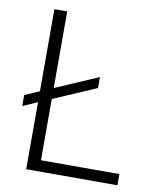

<svg xmlns="http://www.w3.org/2000/svg" viewBox="-80 -764 686 827"><g transform="rotate(10 263.0 -350.0)"><path d="M490 -49V0H91V-293L27 -265V-313L91 -341V-700H147V-365L335 -446V-398L147 -317V-49Z"/></g></svg>

Font: Sarabun ExtraLight
Style: Regular
Weight: 275
Designer: Suppakit Chalermlarp | Katatrad Co.,Ltd.
Foundry: Cadson Demak Co.,Ltd.
Version: Version 1.000; ttfautohint (v1.6)